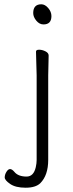

<svg xmlns="http://www.w3.org/2000/svg" viewBox="-20 -716 341 896"><path d="M168 139Q146 160 99.5 160Q53 160 27.5 142.5Q2 125 2 112Q2 99 10 86Q18 73 27 73Q36 73 47 86Q65 108 104 108Q137 108 147 64Q151 46 151 31V-364L148 -475Q148 -484 162.5 -484Q177 -484 192 -476.5Q207 -469 207 -457L205 -364V30Q205 102 168 139ZM183 -602Q164 -602 149.5 -619.5Q135 -637 135 -655Q135 -696 173 -696Q190 -696 205 -678.5Q220 -661 220 -641Q220 -602 183 -602Z"/></svg>

Font: LXGW WenKai TC Light
Style: Regular
Weight: 300
Designer: LXGW / Fontworks Inc.
Foundry: LXGW / Fontworks Inc.
Version: Version 1.330